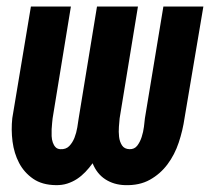

<svg xmlns="http://www.w3.org/2000/svg" viewBox="-20 -548 633 579"><path d="M593.3 -528.3 536.6 -192.4Q531.2 -154.8 519 -118.2Q506.8 -81.5 485.1 -52.5Q463.4 -23.4 431.9 -5.9Q400.4 11.7 356.9 10.3Q323.2 9.3 297.6 -7.3Q272 -23.9 259.3 -55.7Q249 -41.5 237.3 -29.3Q225.6 -17.1 212.2 -8.3Q198.7 0.5 182.9 5.6Q167 10.7 148.4 10.3Q106.9 9.8 79.8 -9Q52.7 -27.8 37.6 -56.6Q22.5 -85.4 17.8 -121.1Q13.2 -156.7 17.1 -191.9L73.2 -528.3H193.8L138.7 -191.4Q138.2 -186 137.2 -177.2Q136.2 -168.5 135.7 -158.2Q135.3 -147.9 135.7 -137.5Q136.2 -127 139.2 -118.4Q142.1 -109.9 147.5 -104.2Q152.8 -98.6 162.1 -98.1Q178.7 -97.2 188.7 -107.4Q198.7 -117.7 204.6 -132.6Q210.4 -147.5 213.1 -163.8Q215.8 -180.2 217.3 -191.4L272.5 -528.3H396L340.8 -191.4Q339.8 -181.6 338.6 -166Q337.4 -150.4 339.1 -135.5Q340.8 -120.6 347.9 -109.6Q355 -98.6 370.6 -98.1Q385.3 -97.7 393.8 -108.6Q402.3 -119.6 407.2 -134.8Q412.1 -149.9 414.1 -165.8Q416 -181.6 417 -191.4L472.7 -528.3Z"/></svg>

Font: Roboto Mono
Style: Bold Italic
Weight: 700
Designer: Google
Version: Version 2.000985; 2015; ttfautohint (v1.3)